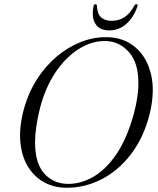

<svg xmlns="http://www.w3.org/2000/svg" viewBox="-20 -890 760 922"><path d="M496.5 -711.5Q575.5 -709.5 630.8 -662.2Q686 -615 705.5 -532Q725 -449 698 -340Q669.5 -228 608.2 -148.5Q547 -69 465 -27.8Q383 13.5 293 11.5Q234 10 187 -17.5Q140 -45 111.2 -95Q82.5 -145 77.2 -214.8Q72 -284.5 96 -371Q117.5 -447 158 -510Q198.5 -573 252.8 -618.8Q307 -664.5 369.2 -688.8Q431.5 -713 496.5 -711.5ZM303 -7Q365.5 -5.5 426.2 -39.8Q487 -74 538 -148.2Q589 -222.5 622 -341Q645.5 -428.5 644.5 -493Q644.5 -589 599 -640Q553.5 -691 489 -693Q423 -695 359.5 -655.5Q296 -616 246.2 -542Q196.5 -468 171 -366.5Q159.5 -319.5 154 -280.2Q148.5 -241 148.5 -209Q147.5 -110 190.2 -59.5Q233 -9 303 -7ZM516.5 -790Q549.5 -790 576.5 -806.8Q603.5 -823.5 624.5 -862Q629.5 -870 635 -870Q643 -870 639.5 -859Q622.5 -807 586.8 -775.5Q551 -744 504.5 -744Q457.5 -744 438.2 -775.5Q419 -807 429 -859Q430.5 -870 439 -870Q444.5 -870 445.5 -862Q447 -823 465.5 -806.5Q484 -790 516.5 -790Z"/></svg>

Font: Fraunces 72pt S000 Light
Style: Italic
Weight: 300
Italic angle: -16°
Version: Version 1.000; ttfautohint (v1.8.3)